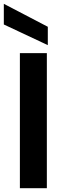

<svg xmlns="http://www.w3.org/2000/svg" viewBox="-40 -984 329 1004"><path d="M0 0ZM0 0ZM205 0H64V-706H205ZM210 -748 -20 -856V-964L210 -844Z"/></svg>

Font: Ulagadi Sans SemiBold
Style: Regular
Weight: 600
Designer: Ninad Kale (Devanagari), Jonny Pinhorn (Latin)
Foundry: Indian Type Foundry
Version: Version 3.01;March 29, 2020;FontCreator 12.0.0.2522 64-bit; 